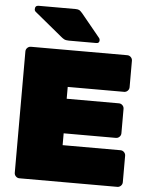

<svg xmlns="http://www.w3.org/2000/svg" viewBox="-60 -969 788 1018"><g transform="rotate(5 333.5 -460.0)"><path d="M82 0Q71 0 63 -8Q55 -16 55 -27V-673Q55 -684 63 -692Q71 -700 82 -700H595Q606 -700 614 -692Q622 -684 622 -673V-532Q622 -521 614 -513Q606 -505 595 -505H295V-442H573Q584 -442 592 -434Q600 -426 600 -415V-285Q600 -274 592 -266Q584 -258 573 -258H295V-195H603Q614 -195 622 -187Q630 -179 630 -168V-27Q630 -16 622 -8Q614 0 603 0ZM279 -750Q263 -750 254 -755Q245 -760 237 -767L90 -888Q85 -893 85 -900Q85 -920 104 -920H300Q311 -920 318.5 -917Q326 -914 337 -901L437 -779Q442 -774 442 -766Q442 -750 426 -750Z"/></g></svg>

Font: Rubik Black
Style: Regular
Weight: 900
Designer: Hubert and Fischer
Foundry: Hubert and Fischer
Version: Version 2.300;gftools[0.9.30]